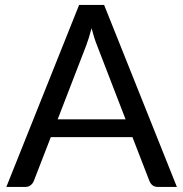

<svg xmlns="http://www.w3.org/2000/svg" viewBox="-20 -736 720 756"><path d="M676.5 0H601.5Q588.5 0 580.5 -6.5Q572.5 -13 568.5 -23L501.5 -196H180L113 -23Q109.5 -14 101 -7Q92.5 0 80 0H5L291.5 -716.5H390ZM207 -266H474.5L362 -557.5Q351 -584.5 340.5 -625Q335 -604.5 329.8 -587.2Q324.5 -570 319.5 -557Z"/></svg>

Font: 8514790e538f44c2 - subset of Lato
Style: Regular
Weight: 400
Version: Version 1.104; Western+Polish opensource